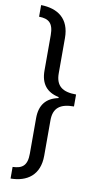

<svg xmlns="http://www.w3.org/2000/svg" viewBox="-111 -913 588 1138"><g transform="rotate(10 183.0 -344.0)"><path d="M40 -866V-796C97 -795 127 -774 127 -701V-487C127 -408 164 -362 237 -347V-341C164 -326 127 -280 127 -201V13C127 86 97 106 40 108V178C139 177 213 127 213 10V-203C213 -279 255 -308 336 -308V-380C255 -380 213 -409 213 -486V-698C213 -815 141 -864 40 -866Z"/></g></svg>

Font: Noto Sans Malayalam UI SemiCondensed
Style: Regular
Weight: 400
Width: 4
Designer: Jelle Bosma - Monotype Design Team
Foundry: Monotype Imaging Inc.
Version: Version 2.104